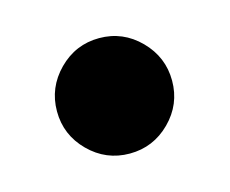

<svg xmlns="http://www.w3.org/2000/svg" viewBox="-43 -225 347 290"><g transform="rotate(-15 130.0 -80.0)"><path d="M40 -80Q40 -117 66.5 -143.8Q93 -170.5 130 -170.5Q167 -170.5 193.5 -143.8Q220 -117 220 -80Q220 -43 193.5 -16.5Q167 10 130 10Q93 10 66.5 -16.5Q40 -43 40 -80Z"/></g></svg>

Font: Bodoni* 36pt
Style: Bold
Weight: 700
Version: Version 2.3